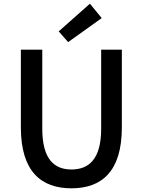

<svg xmlns="http://www.w3.org/2000/svg" viewBox="-20 -1006 773 1040"><path d="M367 14C530 14 640 -76 640 -316V-737H528V-309C528 -142 460 -88 367 -88C275 -88 209 -142 209 -309V-737H93V-316C93 -76 204 14 367 14ZM349 -778 531 -908 467 -986 298 -836Z"/></svg>

Font: Noto Sans CJK HK Medium
Style: Regular
Weight: 500
Designer: Ryoko NISHIZUKA 西塚涼子 (kana, bopomofo & ideographs); Paul D. Hunt (Latin, Greek & Cyrillic); Sandoll Communications 산돌커뮤니
Foundry: Adobe
Version: Version 2.004;hotconv 1.0.118;makeotfexe 2.5.65603